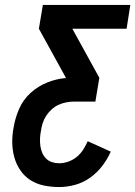

<svg xmlns="http://www.w3.org/2000/svg" viewBox="-20 -755 546 775"><path d="M219 0Q188 0 158 -6Q128 -12 103.5 -27.5Q79 -43 62.5 -67Q46 -91 38 -119.5Q30 -148 29.5 -179Q29 -210 35 -241Q41 -278 57 -315Q73 -352 103 -379.5Q133 -407 170.5 -422Q208 -437 246 -440V-441L137 -639L153 -735H506L491 -639H272L381 -441L365 -345H280Q264 -345 248 -342Q232 -339 216.5 -332Q201 -325 188 -313Q175 -301 166 -287Q157 -273 152 -257Q147 -241 145 -225Q142 -210 141.5 -195Q141 -180 143 -165.5Q145 -151 150.5 -138Q156 -125 166 -115Q176 -105 190 -100.5Q204 -96 219 -96Q237 -96 255.5 -102.5Q274 -109 289.5 -121.5Q305 -134 315.5 -150.5Q326 -167 334 -185L427 -143Q414 -113 393 -85.5Q372 -58 344 -38Q316 -18 283.5 -9Q251 0 219 0Z"/></svg>

Font: Iosevka SS04
Style: Bold Italic
Weight: 700
Italic angle: -9°
Monospace: yes
Designer: Belleve Invis
Foundry: Belleve Invis
Version: Version 19.0.0; ttfautohint (v1.8.4)